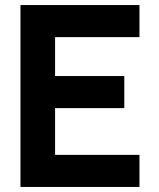

<svg xmlns="http://www.w3.org/2000/svg" viewBox="-20 -740 630 760"><path d="M61 0V-720H532V-593H198V-439H472V-312H198V-127H532V0Z"/></svg>

Font: Vela Sans ExtBd
Style: Regular
Weight: 800
Designer: Principal design: Mikhail Sharanda - project Manrope.
Design modification: Ravid Balaliev
Foundry: Mikhail Sharanda
Version: Version 1.001